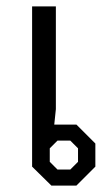

<svg xmlns="http://www.w3.org/2000/svg" viewBox="-20 -578 347 598"><path d="M80 -59V-558H154V-238L149 -190H218L277 -131V-59L218 0H140ZM199 -50 223 -74V-116L199 -140H159L135 -116V-74L159 -50Z"/></svg>

Font: Chakra Petch
Style: Regular
Weight: 400
Designer: Katatrad Aksorn Co.,Ltd.
Foundry: Cadson Demak Co.,Ltd.
Version: Version 1.000; ttfautohint (v1.6)